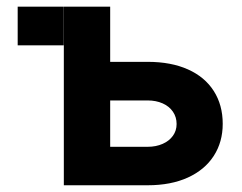

<svg xmlns="http://www.w3.org/2000/svg" viewBox="-20 -550 717 570"><path d="M169 -415.5H32.5V-530.3H169ZM641.2 -182.4Q641.2 -128.4 614.6 -87.2Q588 -45.9 537.7 -22.9Q487.4 0 418.5 0H169.5V-530.3H307.1V-114.2H418.5Q443.1 -114.2 462.8 -122.9Q482.4 -131.5 493.3 -146.8Q504.3 -162.1 504.3 -181.8Q504.3 -202.5 493.3 -218.5Q482.4 -234.4 462.8 -243.1Q443.1 -251.8 418.5 -251.8H259.7V-366.4H418.5Q487.8 -366.4 537.9 -344Q588 -321.6 614.6 -279.9Q641.2 -238.3 641.2 -182.4Z"/></svg>

Font: WEMIX Pretendard Variable
Style: Regular
Weight: 400
Designer: Base glyphs from Inter by Rasmus Andersson; Hangeul glyphs from Noto Sans CJK(Source Han Sans) by Jang Soo-young and Kan
Foundry: Kil Hyung-jin
Version: Version 1.000;Glyphs 3.2 (3208)